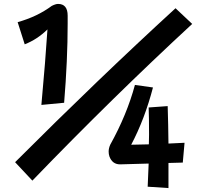

<svg xmlns="http://www.w3.org/2000/svg" viewBox="-20 -831 1040 979"><path d="M57 -4Q481 -428 875 -789L960 -709Q555 -335 145 90ZM191 -296Q212 -525 222 -681Q170 -630 106 -605L70 -718Q170 -746 244 -801Q264 -811 276 -811Q325 -811 325 -751V-711Q325 -525 307 -307ZM738 3Q651 5 595 7H592Q553 7 538 -33Q534 -45 534 -58Q534 -75 542 -93Q627 -246 668 -398L760 -385Q718 -224 649 -93Q684 -94 739 -95Q740 -121 740 -144Q740 -236 738 -283L835 -290Q838 -196 839 -99Q876 -101 921 -103L912 -2Q874 -1 839 0V3V128L733 121Q736 57 738 3Z"/></svg>

Font: KN Bobohei
Style: Bold
Weight: 700
Designer: Kingnam Type Foundry
Version: Version 1.710;March 18, 2023